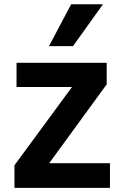

<svg xmlns="http://www.w3.org/2000/svg" viewBox="-20 -863 589 913"><path d="M48.8 30.3V-77.1L322.3 -449.2H58.6V-564.5H487.3V-461.9L213.9 -86.9H502.9V30.3ZM212.9 -643.6 318.4 -842.8H469.7L327.1 -643.6Z"/></svg>

Font: GenEi M Gothic v2 Bold
Style: Regular
Weight: 700
Version: Version 2.0